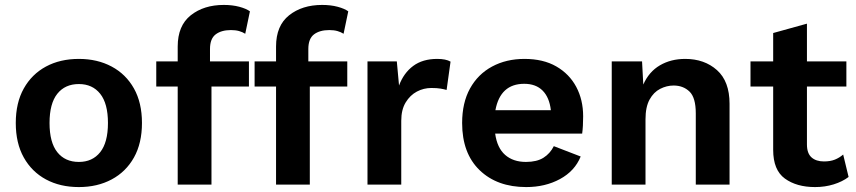

<svg xmlns="http://www.w3.org/2000/svg" viewBox="-20 -749 3475 779"><path d="M300 -510Q375 -510 433 -479Q491 -448 523.5 -390Q556 -332 556 -250Q556 -168 523.5 -110Q491 -52 433 -21Q375 10 300 10Q224 10 166.5 -21Q109 -52 76.5 -110Q44 -168 44 -250Q44 -332 76.5 -390Q109 -448 166.5 -479Q224 -510 300 -510ZM300 -408Q244 -408 212.5 -368.5Q181 -329 181 -250Q181 -171 212.5 -131.5Q244 -92 300 -92Q355 -92 386.5 -131.5Q418 -171 418 -250Q418 -329 386.5 -368.5Q355 -408 300 -408Z M990 -500V-398H838V0H701V-398H614V-500H701V-560Q701 -645 754 -687Q807 -729 888 -729Q923 -729 951 -721.5Q979 -714 994 -703L975 -612Q964 -619 950 -623Q936 -627 917 -627Q878 -627 855 -609.5Q832 -592 832 -550V-500ZM1389 -500V-398H1237V0H1100V-398H1013V-500H1100V-560Q1100 -645 1153 -687Q1206 -729 1287 -729Q1322 -729 1350 -721.5Q1378 -714 1393 -703L1374 -612Q1363 -619 1349 -623Q1335 -627 1316 -627Q1277 -627 1254 -609.5Q1231 -592 1231 -550V-500Z M1471 0V-500H1590L1599 -402Q1618 -453 1656.5 -481.5Q1695 -510 1754 -510Q1789 -510 1808 -499L1792 -384Q1782 -387 1767.5 -389.5Q1753 -392 1730 -392Q1699 -392 1671.5 -377.5Q1644 -363 1626 -333.5Q1608 -304 1608 -259V0Z M2115 10Q1997 10 1926 -58.5Q1855 -127 1855 -250Q1855 -332 1887 -390Q1919 -448 1976.5 -479Q2034 -510 2108 -510Q2184 -510 2237 -479.5Q2290 -449 2318 -396.5Q2346 -344 2346 -277Q2346 -257 2345 -239Q2344 -221 2342 -207H1989Q1997 -149 2029.5 -120.5Q2062 -92 2114 -92Q2158 -92 2185 -109Q2212 -126 2227 -156L2336 -114Q2312 -55 2252 -22.5Q2192 10 2115 10ZM2107 -409Q2010 -409 1990 -302H2215Q2209 -354 2181.5 -381.5Q2154 -409 2107 -409Z M2462 0V-500H2585L2590 -406Q2613 -458 2657.5 -484Q2702 -510 2760 -510Q2838 -510 2889 -464.5Q2940 -419 2940 -328V0H2803V-289Q2803 -353 2777.5 -377.5Q2752 -402 2713 -402Q2685 -402 2658.5 -388.5Q2632 -375 2615.5 -345Q2599 -315 2599 -265V0Z M3414 -500V-398H3254V-163Q3254 -127 3272.5 -110.5Q3291 -94 3323 -94Q3349 -94 3367.5 -101.5Q3386 -109 3401 -122L3423 -31Q3398 -12 3362.5 -1Q3327 10 3287 10Q3212 10 3164.5 -24.5Q3117 -59 3117 -141V-398H3025V-500H3117V-615L3254 -653V-500Z"/></svg>

Font: Work Sans SemiBold
Style: Regular
Weight: 600
Designer: Wei Huang
Foundry: Wei Huang
Version: Version 2.010; ttfautohint (v1.8.3)